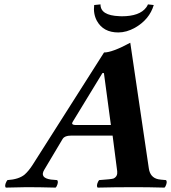

<svg xmlns="http://www.w3.org/2000/svg" viewBox="-20 -853 780 875"><path d="M680.7 -830.1Q661.1 -764.2 595.2 -726.6Q556.6 -705.1 519 -705.1Q450.7 -705.1 421.4 -758.3Q404.3 -790.5 409.2 -830.1L438 -833Q437.5 -782.7 523.4 -779.3Q529.3 -779.3 534.7 -778.8Q616.7 -778.8 646.5 -819.3Q651.4 -826.2 654.3 -833ZM333 -283.2H485.4L453.6 -520H446.8L310.5 -296.4Q303.7 -284.7 322.8 -283.2Q327.1 -283.2 333 -283.2ZM181.6 -79.1Q159.7 -42.5 211.9 -34.7Q222.2 -33.2 240.7 -32.2Q247.6 -23.9 238.3 -4.4Q235.8 0 233.4 2Q159.7 0 101.1 0Q79.1 0 6.3 2Q-0.5 -6.3 9.3 -25.4Q11.7 -29.8 13.7 -32.2Q65.4 -35.6 91.8 -57.1Q110.8 -73.7 128.9 -102.1L454.1 -613.8Q491.2 -613.8 573.7 -658.2L658.2 -85.9Q664.1 -43.9 701.2 -36.1Q710 -34.2 736.8 -32.2Q743.7 -23.9 734.4 -4.4Q731.9 0 729.5 2Q655.8 0 596.2 0Q500 0 424.8 2Q418 -6.3 427.2 -25.4Q429.7 -29.8 431.6 -32.2Q488.8 -36.1 497.6 -39.6Q516.6 -48.8 514.2 -71.8L493.2 -234.9H302.7Q275.4 -234.9 266.1 -220.7Q265.1 -218.8 264.2 -217.8Z"/></svg>

Font: Linux Libertine Slanted O
Style: Bold Slanted
Weight: 700
Designer: Philipp H. Poll
Foundry: Philipp H. Poll
Version: Version 5.0.0